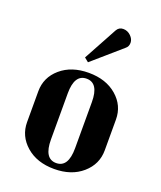

<svg xmlns="http://www.w3.org/2000/svg" viewBox="-138 -822 772 920"><g transform="rotate(20 248.0 -362.0)"><path d="M446 -157Q446 -86 391 -38Q336 10 248 10Q160 10 105 -38Q50 -86 50 -157V-314Q50 -385 105 -432.5Q160 -480 248 -480Q336 -480 391 -432.5Q446 -385 446 -314ZM309 -118V-353Q309 -450 247.5 -450Q186 -450 186 -353V-118Q186 -20 247.5 -20Q309 -20 309 -118ZM372 -653 226 -526 205 -543 298 -714Q309 -734 331 -734Q353 -734 369.5 -718Q386 -702 386 -683Q386 -664 372 -653Z"/></g></svg>

Font: Trochut
Style: Bold
Weight: 700
Designer: Andreu Balius
Foundry: Andreu Balius
Version: Version 1.001